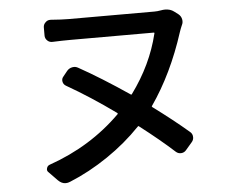

<svg xmlns="http://www.w3.org/2000/svg" viewBox="-53 -777 1106 888"><g transform="rotate(-5 500.0 -333.0)"><path d="M809.6 -139.6Q822.3 -129.9 822.3 -113.3Q822.3 -100.6 813.5 -90.8L784.2 -56.6Q775.4 -45.9 761.2 -44.9Q747.1 -43.9 736.3 -53.7Q670.9 -113.3 577.1 -185.5Q574.2 -188.5 571.3 -184.6Q502 -112.3 415.5 -53.7Q329.1 4.9 238.3 42Q227.5 46.9 216.8 46.9Q198.2 46.9 181.6 30.3L142.6 -9.8Q135.7 -15.6 135.7 -23.4Q135.7 -26.4 136.7 -29.3Q139.6 -41 151.4 -44.9Q344.7 -112.3 483.4 -250Q486.3 -252.9 482.4 -255.9Q366.2 -339.8 256.8 -402.3Q245.1 -409.2 242.7 -422.4Q240.2 -435.5 249 -445.3L268.6 -469.7Q278.3 -481.4 293.5 -484.4Q308.6 -487.3 321.3 -479.5Q421.9 -423.8 551.8 -335.9Q554.7 -333 557.6 -336.9Q651.4 -464.8 685.5 -606.4Q687.5 -611.3 682.6 -611.3H295.9Q259.8 -611.3 213.9 -609.4Q199.2 -608.4 189 -618.2Q178.7 -627.9 178.7 -641.6V-679.7Q178.7 -693.4 189.5 -703.1Q198.2 -711.9 210.9 -711.9Q211.9 -711.9 213.9 -711.9Q264.6 -708 295.9 -708H694.3Q709 -708 724.6 -710.9Q735.4 -712.9 744.1 -712.9Q768.6 -712.9 785.2 -700.2L804.7 -685.5Q816.4 -675.8 819.3 -661.1Q822.3 -646.5 815.4 -633.8Q808.6 -618.2 803.7 -603.5Q743.2 -415 645.5 -274.4Q642.6 -271.5 646.5 -268.6Q740.2 -199.2 809.6 -139.6Z"/></g></svg>

Font: Gen Jyuu Gothic L Monospace Medium
Style: Regular
Weight: 500
Designer: [Source Han Sans]
Ryoko NISHIZUKA  (kana & ideographs); Paul D. Hunt (Latin, Greek & Cyrillic); Wenlong ZHANG  (bopomofo
Version: Version 1.002.20150607